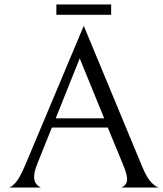

<svg xmlns="http://www.w3.org/2000/svg" viewBox="-20 -835 728 855"><path d="M211 -267 147 -108Q132 -71 132 -47Q132 -14 162 0H19Q29 0 48 -20Q67 -40 92 -99L353 -720L612 -96Q634 -42 654.5 -22Q675 -2 687 0H521Q546 -12 546 -37Q546 -58 530 -97L460 -267ZM444 -308 335 -575 228 -308ZM231 -815H475V-769H231Z"/></svg>

Font: BellefairVN
Style: Regular
Weight: 400
Designer: Nick Shinn, Liron Lavi Turkenic
Foundry: Shinntype
Version: Version 1.003